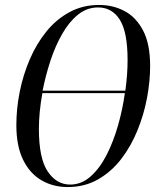

<svg xmlns="http://www.w3.org/2000/svg" viewBox="-20 -744 661 775"><path d="M253 11Q194 11 147 -16.5Q100 -44 73 -99.5Q46 -155 46 -239Q46 -305 59.5 -373Q73 -441 100 -504Q127 -567 167 -616.5Q207 -666 260.5 -695Q314 -724 380 -724Q436 -724 482.5 -699.5Q529 -675 557.5 -621Q586 -567 586 -477Q586 -416 573.5 -349Q561 -282 535 -218Q509 -154 469.5 -102.5Q430 -51 376 -20Q322 11 253 11ZM376 -714Q331 -714 295 -685Q259 -656 231 -607Q203 -558 183.5 -498.5Q164 -439 152 -378H486Q495 -444 495 -501Q495 -615 463.5 -664.5Q432 -714 376 -714ZM263 1Q309 1 346 -32Q383 -65 410.5 -119Q438 -173 456.5 -238Q475 -303 484 -368H151Q137 -291 137 -224Q137 -105 172.5 -52Q208 1 263 1Z"/></svg>

Font: Noto Serif Display ExtraCondensed
Style: Italic
Weight: 400
Width: 2
Italic angle: -12°
Designer: Monotype Design Team
Foundry: Monotype Imaging Inc.
Version: Version 2.009